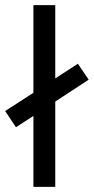

<svg xmlns="http://www.w3.org/2000/svg" viewBox="-31 -727 365 747"><path d="M99 0V-276L31 -232L-11 -295L99 -366V-707H184V-422L272 -479L314 -417L184 -332V0Z"/></svg>

Font: Onest
Style: Regular
Weight: 400
Designer: Dmitri Voloshin, Andrey Kudryavtsev
Foundry: Dmitri Voloshin, Andrey Kudryavtsev
Version: Version 1.000;gftools[0.9.33]